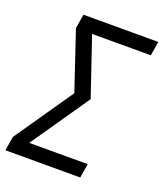

<svg xmlns="http://www.w3.org/2000/svg" viewBox="-140 -826 781 916"><g transform="rotate(20 250.5 -367.5)"><path d="M-4 0 8 -72 212 -368 113 -663 125 -735H505L493 -663H195L295 -368L91 -72H388L376 0Z"/></g></svg>

Font: Iosevka SS08
Style: Italic
Weight: 400
Italic angle: -10°
Monospace: yes
Designer: Belleve Invis
Foundry: Belleve Invis
Version: 2.1.0; ttfautohint (v1.8.2)